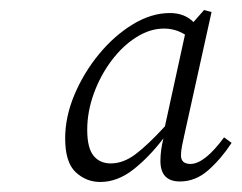

<svg xmlns="http://www.w3.org/2000/svg" viewBox="-20 -782 482 383"><path d="M154 -523Q154 -487 166.5 -471.5Q179 -456 201 -456Q226 -456 250.5 -474.5Q275 -493 309 -530L349 -713Q330 -725 307 -725Q279 -725 251.5 -707.5Q224 -690 202 -660.5Q180 -631 167 -595Q154 -559 154 -523ZM339 -420Q300 -420 300 -461Q300 -482 306 -506Q277 -468 245.5 -443.5Q214 -419 180 -419Q152 -419 131 -438.5Q110 -458 110 -506Q110 -549 128.5 -593Q147 -637 177.5 -674Q208 -711 245 -733.5Q282 -756 319 -756Q348 -756 366 -738L387 -762L402 -758L348 -514Q345 -501 343 -490.5Q341 -480 341 -472Q341 -455 360 -455Q388 -455 427 -508L442 -497Q421 -465 395.5 -442.5Q370 -420 339 -420Z"/></svg>

Font: Source Serif 4 SmText Light
Style: Italic
Weight: 300
Italic angle: -12°
Designer: Frank Grießhammer
Foundry: Adobe
Version: Version 4.005;hotconv 1.1.0;makeotfexe 2.6.0